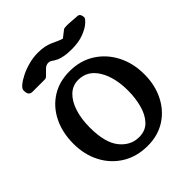

<svg xmlns="http://www.w3.org/2000/svg" viewBox="-197 -813 941 941"><g transform="rotate(-45 273.5 -342.0)"><path d="M268 -520Q342 -520 398 -484.5Q454 -449 485.5 -388Q517 -327 517 -250Q517 -176 487.5 -117Q458 -58 405 -24Q352 10 281 10Q206 10 149.5 -24.5Q93 -59 61.5 -119Q30 -179 30 -255Q30 -332 59.5 -392Q89 -452 142.5 -486Q196 -520 268 -520ZM268 -460Q229 -460 201 -433.5Q173 -407 158 -360.5Q143 -314 143 -255Q143 -149 183 -99.5Q223 -50 281 -50Q326 -50 353 -79Q380 -108 392 -154Q404 -200 404 -250Q404 -342 368 -401Q332 -460 268 -460ZM222 -694Q249 -694 267.5 -690Q286 -686 300 -680Q314 -674 327.5 -667.5Q341 -661 358 -656L394 -684Q398 -688 417 -688Q434 -688 453.5 -686Q473 -684 483 -684Q497 -684 501.5 -675Q506 -666 506 -655Q506 -648 488 -631.5Q470 -615 435.5 -601.5Q401 -588 352 -588Q321 -588 301.5 -592Q282 -596 270 -601Q253 -609 244 -616Q235 -623 223 -623Q209 -623 196.5 -611.5Q184 -600 173.5 -588.5Q163 -577 155 -577H68Q56 -577 49 -584.5Q42 -592 42 -613Q42 -624 58 -637.5Q74 -651 100 -664Q126 -677 158 -685.5Q190 -694 222 -694Z"/></g></svg>

Font: Yusei Magic
Style: Regular
Weight: 400
Designer: Tanukizamurai
Foundry: Yusei Magic Project
Version: Version 1.200